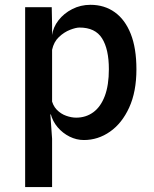

<svg xmlns="http://www.w3.org/2000/svg" viewBox="-20 -576 640 798"><path d="M84.5 201.5V-546H195L196.5 -472V-124L189.5 -97.5L196.5 0.5V201.5ZM356 -556Q414 -556 457 -525.2Q500 -494.5 523.5 -435Q547 -375.5 547 -288Q547 -195 517 -129.2Q487 -63.5 437.2 -28.8Q387.5 6 328.5 6Q298 6 269.2 -8.2Q240.5 -22.5 219.5 -47.2Q198.5 -72 190.5 -103.5L154.5 -119.5L193 -168Q198.5 -138 215.8 -120.2Q233 -102.5 255 -94.8Q277 -87 296.5 -87Q337 -87 367.8 -109.5Q398.5 -132 415.5 -176.8Q432.5 -221.5 432.5 -288.5Q432.5 -371.5 404.2 -416.5Q376 -461.5 310.5 -461.5Q295.5 -461.5 271 -452Q246.5 -442.5 225 -422.2Q203.5 -402 196.5 -369L191.5 -412L196 -428Q200.5 -462.5 223 -491.5Q245.5 -520.5 280.2 -538.2Q315 -556 356 -556Z"/></svg>

Font: Spline Sans Mono Medium
Style: Regular
Weight: 500
Monospace: yes
Version: Version 1.004